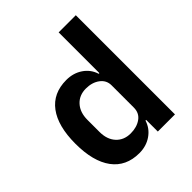

<svg xmlns="http://www.w3.org/2000/svg" viewBox="-206 -870 1013 1013"><g transform="rotate(-45 300.0 -364.0)"><path d="M398 -87H393Q379 -42 340 -15Q301 12 249 12Q150 12 97.5 -59Q45 -130 45 -262Q45 -393 97.5 -463.5Q150 -534 249 -534Q301 -534 340 -507.5Q379 -481 393 -436H398V-740H526V0H398ZM290 -94Q336 -94 367 -116Q398 -138 398 -179V-345Q398 -383 367 -406Q336 -429 290 -429Q240 -429 209.5 -395.5Q179 -362 179 -306V-216Q179 -160 209.5 -127Q240 -94 290 -94Z"/></g></svg>

Font: IBM Plex Sans Hebrew SmBld
Style: Regular
Weight: 600
Designer: Mike Abbink, Paul van der Laan, Pieter van Rosmalen, Yanek Iontef
Foundry: Bold Monday
Version: Version 1.3